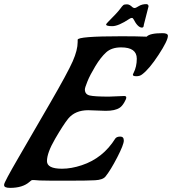

<svg xmlns="http://www.w3.org/2000/svg" viewBox="-47 -868 835 932"><path d="M466 -330 381 -333Q318 -333 284 -292Q260 -262 220.5 -194Q181 -126 181 -86Q181 -49 254 -49Q299 -49 350 -66Q453 -100 513 -196Q520 -205 537 -205Q554 -205 554 -185.5Q554 -166 522 -104Q490 -42 465 -11Q452 5 414.5 7Q377 9 300 9H202L145 8L118 6Q117 6 111 6Q105 6 96 15Q63 44 2 44Q-27 44 -27 31V28Q-27 17 42.5 -102.5Q112 -222 197 -369Q282 -516 306 -570.5Q330 -625 330 -664V-675Q330 -692 543 -692Q613 -692 665 -690Q680 -707 742 -707Q768 -707 768 -694Q768 -671 722.5 -601.5Q677 -532 643 -507Q632 -498 615 -498Q598 -498 598 -505Q598 -508 601 -513Q617 -544 617 -583Q617 -638 541 -638Q495 -638 468.5 -614Q442 -590 416 -547Q390 -504 377.5 -473Q365 -442 365 -434Q365 -410 388.5 -404.5Q412 -399 482 -399L556 -402Q566 -402 566 -394.5Q566 -387 555.5 -369.5Q545 -352 534 -345Q512 -330 466 -330ZM674 -837 651 -747Q651 -734 642 -734Q622 -734 601 -775Q598 -781 593 -781Q588 -781 582 -777Q528 -741 498 -741Q468 -741 468 -749Q468 -752 478 -762Q524 -808 535.5 -824Q547 -840 552 -843.5Q557 -847 569.5 -847Q582 -847 596 -833Q601 -829 606.5 -829Q612 -829 627 -838.5Q642 -848 664 -848Q674 -847 674 -837Z"/></svg>

Font: Condiment
Style: Regular
Weight: 400
Designer: Angel Koziupa, Alejandro Paul
Foundry: Angel Koziupa, Alejandro Paul
Version: Version 1.001